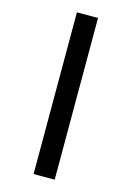

<svg xmlns="http://www.w3.org/2000/svg" viewBox="-135 -869 717 1046"><g transform="rotate(15 223.5 -346.0)"><path d="M164 110V-802H283V110Z"/></g></svg>

Font: Literata 12pt
Style: Bold
Weight: 700
Designer: Latin by Veronika Burian and Jose Scaglione. Greek by Irene Vlachou. Cyrillic by Vera Evstafieva.
Foundry: TypeTogether
Version: Version 3.002